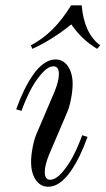

<svg xmlns="http://www.w3.org/2000/svg" viewBox="-20 -692 398 724"><path d="M61 -273.9 41 -279.8Q54.7 -317.9 70.1 -349.9Q85.4 -381.8 104.2 -409.2Q123 -436.5 144.8 -452.1Q166.5 -467.8 189 -467.8Q218.8 -467.8 236.3 -441.9Q253.9 -416 253.9 -375Q253.9 -350.6 248 -320.1Q242.2 -289.6 233.9 -270L165 -108.9Q148.9 -69.3 148.9 -43Q148.9 -14.2 168.9 -14.2Q190.4 -14.2 215.1 -42.7Q239.7 -71.3 257.8 -107.2Q275.9 -143.1 290 -182.1L310.1 -175.8Q296.4 -137.7 281 -105.7Q265.6 -73.7 246.8 -46.4Q228 -19 206.3 -3.4Q184.6 12.2 162.1 12.2Q132.3 12.2 114.7 -13.9Q97.2 -40 97.2 -81.1Q97.2 -105.5 103 -136Q108.9 -166.5 117.2 -186L186 -347.2Q202.1 -386.7 202.1 -413.1Q202.1 -441.9 182.1 -441.9Q160.6 -441.9 136 -413.3Q111.3 -384.8 93.3 -348.9Q75.2 -313 61 -273.9ZM102.1 -507.8 96.2 -521Q184.1 -566.4 248 -671.9H288.1Q296.9 -566.4 357.9 -521L346.2 -507.8Q287.6 -543 249 -600.1Q177.2 -542 102.1 -507.8Z"/></svg>

Font: Flanker Steampunk
Style: Italic
Weight: 400
Italic angle: -12°
Designer: Alexey Kryukov, Leonardo Di Lena
Foundry: Alexey Kryukov, Leonardo Di Lena
Version: 1.210